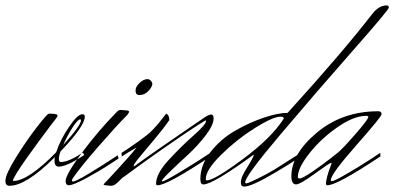

<svg xmlns="http://www.w3.org/2000/svg" viewBox="-37 -685 1460 711"><path d="M260 -243Q251 -243 231.5 -212.5Q212 -182 197 -148Q263 -221 263 -240Q263 -243 260 -243ZM13 -15Q67 -15 171 -121Q185 -165 217.5 -213.5Q250 -262 268 -262Q277 -262 277 -253Q277 -218 187 -124Q181 -108 181 -96Q181 -85 189 -85Q217 -85 270 -120L275 -111Q210 -68 181 -68Q165 -68 165 -89Q165 -98 166 -103Q60 3 -2 3Q-17 3 -17 -15Q-17 -39 21.5 -101Q60 -163 99 -213.5Q138 -264 144 -264Q146 -264 151 -264Q156 -264 160 -263.5Q164 -263 168 -262.5Q172 -262 174 -260.5Q176 -259 176 -256Q176 -253 168 -243Q167 -242 146.5 -215Q126 -188 106 -160.5Q86 -133 63 -101Q40 -69 25.5 -45.5Q11 -22 11 -16Q11 -15 13 -15Z M479 -333Q465 -333 465 -350Q465 -364 480 -378Q495 -392 509 -392Q516 -392 521.5 -386Q527 -380 527 -374Q527 -364 513 -348.5Q499 -333 479 -333ZM232 -24Q259 -64 327 -142Q395 -220 435 -260Q441 -268 441 -271Q441 -275 433 -276L410 -278Q402 -278 395 -270Q327 -201 266.5 -119.5Q206 -38 206 -15Q206 1 218 1Q234 1 283 -25.5Q332 -52 373 -79L414 -106L413 -119Q252 -13 234 -13Q229 -13 229 -17Z M402 -98 399 -110 432 -131Q456 -147 476 -161.5Q496 -176 508 -185.5Q520 -195 532.5 -208.5Q545 -222 549 -227Q553 -232 564.5 -246.5Q576 -261 578 -264Q590 -260 590 -240Q570 -211 536 -170.5Q502 -130 480 -103.5Q458 -77 458 -71Q458 -69 459 -69Q461 -69 464 -72Q488 -90 548.5 -132Q609 -174 659.5 -208.5Q710 -243 713 -245Q735 -261 745 -261Q754 -261 754 -246Q754 -222 724 -183Q694 -144 658 -111Q622 -78 592 -49Q562 -20 562 -14Q562 -13 563 -13Q571 -13 615.5 -39.5Q660 -66 701 -92L742 -119L743 -106Q582 1 547 1Q541 1 541 -5Q541 -42 587.5 -92.5Q634 -143 680 -183.5Q726 -224 726 -237Q726 -239 724 -239L722 -238Q678 -212 562 -131Q538 -114 511 -95Q484 -76 466.5 -63Q449 -50 434 -39Q419 -28 418 -28Q414 -25 405.5 -16Q397 -7 389.5 -2Q382 3 373 3Q349 1 348 0Q347 -1 347 -3Q348 -4 364 -21Q380 -38 395.5 -55Q411 -72 432.5 -96Q454 -120 469 -139L440 -122Z M729 -17Q756 -17 862 -95.5Q968 -174 1014 -246Q1014 -253 1002 -253Q974 -253 907 -211Q840 -169 782.5 -112.5Q725 -56 725 -22Q725 -17 729 -17ZM867 6Q855 6 855 -8Q855 -21 861.5 -35Q868 -49 881 -69.5Q894 -90 901 -105L903 -111L902 -112Q751 -2 716 -2Q705 -2 705 -22Q705 -74 742.5 -122Q780 -170 833 -200.5Q886 -231 939 -249Q992 -267 1028 -267Q1229 -488 1342 -634Q1365 -664 1394 -665Q1403 -665 1403 -657Q1403 -649 1270 -498Q1137 -347 1004 -190Q871 -33 871 -10Q871 -6 875 -6Q881 -6 916 -23Q951 -40 979 -57L1077 -119L1078 -106Q1032 -75 984 -47Q895 6 867 6Z M1371 -119 1372 -106Q1211 1 1176 1Q1170 1 1170 -5Q1170 -14 1175 -33Q1180 -52 1186 -66L1191 -80Q1191 -82 1189 -82Q1184 -82 1129 -42Q1074 -2 1059 -2Q1042 -3 1042 -32Q1042 -115 1136.5 -194Q1231 -273 1364 -273Q1376 -273 1376 -262Q1376 -253 1282 -146.5Q1188 -40 1188 -18Q1188 -14 1192 -14Q1200 -14 1245 -40Q1290 -66 1330 -92ZM1212 -118Q1229 -131 1278 -187Q1327 -243 1327 -252Q1327 -256 1319 -256Q1273 -256 1212 -213.5Q1151 -171 1108.5 -117Q1066 -63 1066 -30Q1066 -24 1072 -24Q1078 -24 1091.5 -31.5Q1105 -39 1124.5 -52.5Q1144 -66 1157.5 -76Q1171 -86 1191 -101.5Q1211 -117 1212 -118Z"/></svg>

Font: Herr Von Muellerhoff
Style: Regular
Weight: 400
Designer: Alejandro Paul
Foundry: Alejandro Paul
Version: Version 1.000